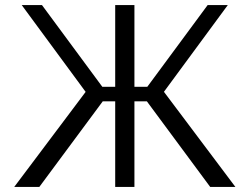

<svg xmlns="http://www.w3.org/2000/svg" viewBox="-20 -735 982 755"><path d="M806.5 0 539.8 -360.5 614.1 -388 905.6 0ZM433 0V-715H508.6V0ZM468.1 -336.6V-393.6H618.9V-336.6ZM542.8 -371.4 796.5 -715H875.7L617 -363.6ZM134.7 0H36L327.5 -388L401.8 -360.5ZM473.5 -336.6H322.7V-393.6H473.5ZM398.8 -371.4 324.2 -363.6 65.5 -715H145.1Z"/></svg>

Font: Russolo 10pt ExtraLight
Style: Regular
Weight: 200
Designer: Micah Stupak-Hahn
Version: Version 1.000